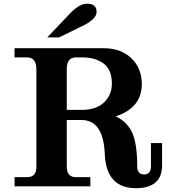

<svg xmlns="http://www.w3.org/2000/svg" viewBox="-20 -988 911 1018"><path d="M412.6 -351.6H334V-103Q334 -48.8 382.8 -48.8H459V0H57.1V-48.8H124Q172.9 -48.8 172.9 -103V-620.1Q172.9 -683.6 124 -683.6H57.1V-732.4H528.8Q622.6 -732.4 677.2 -678.5Q731.9 -624.5 731.9 -543Q731.9 -416.5 593.8 -371.1Q656.2 -340.8 681.9 -282.2Q707.5 -223.6 707.5 -106Q707.5 -63 744.1 -63Q780.3 -63 780.3 -106V-229.5H839.4V-111.8Q839.4 -50.3 804 -20.3Q768.6 9.8 701.2 9.8Q543 9.8 535.6 -170.9Q528.3 -351.6 412.6 -351.6ZM412.1 -405.3Q491.2 -405.3 532.2 -445.6Q573.2 -485.8 573.2 -543.9Q573.2 -619.6 528.8 -651.6Q484.4 -683.6 420.9 -683.6H382.8Q334 -683.6 334 -623V-405.3ZM293 -789.6H230.5L343.8 -908.7Q397.9 -968.3 440.9 -968.3Q492.2 -968.3 492.2 -925.3Q492.2 -885.3 413.6 -848.6Z"/></svg>

Font: Munson
Style: Bold
Weight: 700
Designer: Paul James MIller
Foundry: High-Logic / Made with FontCreator
Version: Version 2.10;May 5, 2019;FontCreator 11.5.0.2430 64-bit